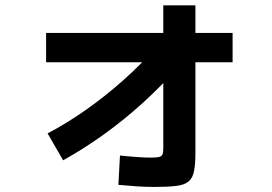

<svg xmlns="http://www.w3.org/2000/svg" viewBox="-20 -667 1040 733"><path d="M161.7 -157.7Q234.7 -196 307.7 -247.3Q380.7 -298.7 448.7 -359Q516.7 -419.4 574.4 -484.4L662.3 -413.7Q596.7 -339.1 525 -274Q453.3 -209 377.3 -154.4Q301.3 -99.7 221 -55ZM568.7 46.7Q539 46.7 507.2 44.7Q475.4 42.7 432 38.7L438 -73.3Q475.7 -69.3 505.7 -67.3Q535.7 -65.3 554.7 -65.3Q577 -65.3 587 -67.6Q597 -70 600.2 -77.6Q603.4 -85.3 603.4 -101.3V-646.7H726V-84Q726 -40 720.8 -13.8Q715.7 12.3 700.3 25.5Q685 38.7 653.3 42.7Q621.7 46.7 568.7 46.7ZM156 -429.4V-541.3H868V-429.4Z"/></svg>

Font: M PLUS 1 Thin
Style: Regular
Weight: 100
Designer: Coji Morishita
Foundry: UNDERFOREST DESIGN
Version: Version 1.001